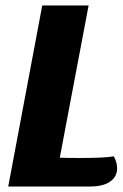

<svg xmlns="http://www.w3.org/2000/svg" viewBox="-20 -680 449 700"><path d="M198 -105Q223 -104 271 -104Q362 -104 395 -110Q407 -88 407 -66Q407 -36 381.5 -18Q356 0 308 0H10L134 -660H303Z"/></svg>

Font: Sansita
Style: Bold Italic
Weight: 700
Italic angle: -11°
Designer: Pablo Cosgaya
Foundry: Omnibus-Type
Version: Version 1.006